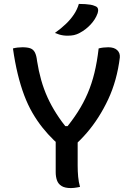

<svg xmlns="http://www.w3.org/2000/svg" viewBox="-20 -950 690 979"><path d="M388 3Q379 5 372 6Q365 7 358 8Q351 9 342 9Q311 9 294 -1.5Q277 -12 270.5 -30.5Q264 -49 264 -72Q264 -119 264 -166Q264 -213 264 -260H376Q376 -234 376 -208.5Q376 -183 376 -157Q376 -131 376 -106Q376 -76 378.5 -49Q381 -22 388 3ZM46 -703Q57 -706 69.5 -707.5Q82 -709 94 -709Q120 -709 135 -703.5Q150 -698 158 -682.5Q166 -667 169 -639Q177 -588 190 -542Q203 -496 222 -454Q241 -412 267.5 -370.5Q294 -329 330 -285L287 -307H352L307 -285Q347 -333 376.5 -379Q406 -425 427 -474Q448 -523 461.5 -578.5Q475 -634 483 -703Q494 -706 506.5 -707.5Q519 -709 532 -709Q562 -709 577.5 -694.5Q593 -680 591 -657Q584 -599 569 -545Q554 -491 531.5 -443Q509 -395 481.5 -352Q454 -309 422.5 -272.5Q391 -236 358 -207Q337 -207 322 -207.5Q307 -208 295.5 -211Q284 -214 274.5 -219.5Q265 -225 255 -235Q224 -265 196.5 -299.5Q169 -334 145.5 -374.5Q122 -415 103.5 -464Q85 -513 70.5 -572.5Q56 -632 46 -703ZM382 -930Q400 -930 414.5 -929Q429 -928 441.5 -926Q454 -924 465 -919Q477 -915 479.5 -905Q482 -895 478 -883Q472 -866 463 -852Q454 -838 442.5 -825.5Q431 -813 417 -802Q403 -791 386 -782Q371 -774 357 -771Q343 -768 324 -768Q313 -768 302.5 -769.5Q292 -771 282 -774Q272 -777 260 -782Q292 -805 316 -828Q340 -851 357 -876.5Q374 -902 382 -930Z"/></svg>

Font: Recursive Casual Medium
Style: Regular
Weight: 500
Version: Version 1.047